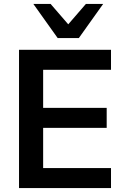

<svg xmlns="http://www.w3.org/2000/svg" viewBox="-20 -959 637 979"><path d="M77 0V-705H546V-603H200V-409H524V-307H200V-102H546V0ZM274 -765 150 -939H238L328 -835L418 -939H506L382 -765Z"/></svg>

Font: Nunito Sans 12pt ExtraLight
Style: Regular
Weight: 200
Designer: Vernon Adams
Foundry: Vernon Adams
Version: Version 3.101;gftools[0.9.27]